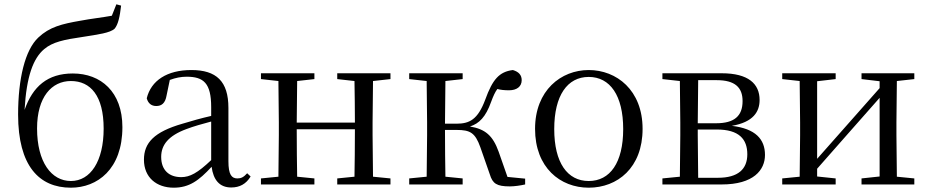

<svg xmlns="http://www.w3.org/2000/svg" viewBox="-20 -856 4308 891"><path d="M309 -16C219 -16 152 -103 152 -260C152 -406 220 -480 309 -480C400 -480 461 -412 461 -259C461 -108 400 -16 309 -16ZM309 15C431 15 548 -70 548 -266C548 -430 448 -515 318 -515C201 -515 132 -455 94 -346C103 -504 135 -586 185 -628C224 -661 276 -672 366 -685C435 -696 491 -703 512 -723C528 -742 536 -778 542 -830L520 -836L499 -783C456 -775 401 -769 354 -760C267 -745 210 -731 158 -682C96 -624 64 -490 64 -324C64 -87 161 15 309 15Z M1053 14C1092 14 1122 -2 1143 -37L1127 -52C1111 -34 1099 -28 1082 -28C1055 -28 1040 -45 1040 -108V-355C1040 -479 984 -531 868 -531C755 -531 681 -482 661 -400C667 -377 682 -364 705 -364C730 -364 747 -377 753 -413L768 -485C795 -495 820 -500 846 -500C925 -500 960 -470 960 -359V-318C916 -308 869 -295 827 -282C695 -244 648 -193 648 -115C648 -32 707 15 786 15C858 15 903 -18 962 -82C970 -22 998 14 1053 14ZM960 -113C897 -53 861 -34 821 -34C765 -34 728 -66 728 -128C728 -183 761 -226 845 -257C879 -270 919 -281 960 -292Z M1545 -489 1625 -480C1626 -426 1627 -346 1627 -287H1357L1359 -480L1439 -489V-516H1191V-489L1272 -480L1274 -288V-229L1272 -36L1191 -28V0H1439V-28L1359 -36C1358 -92 1357 -177 1357 -256H1627C1627 -177 1626 -92 1625 -36L1545 -28V0H1792V-28L1711 -36L1709 -229V-288L1711 -480L1792 -489V-516H1545Z M2253 -47C2266 -4 2285 9 2346 9C2367 9 2395 5 2417 0V-27L2335 -35L2294 -152C2267 -227 2232 -257 2161 -269C2204 -283 2234 -313 2259 -383C2269 -410 2277 -428 2288 -443C2303 -439 2320 -437 2342 -437C2378 -437 2401 -454 2401 -484C2401 -508 2387 -523 2360 -531C2297 -523 2266 -488 2232 -394C2197 -300 2158 -282 2098 -282H2045L2047 -480L2127 -489V-516H1879V-489L1960 -480L1962 -288V-229L1960 -36L1879 -28V0H2127V-28L2047 -36C2046 -92 2045 -176 2045 -253H2099C2162 -253 2185 -240 2209 -173Z M2712 15C2845 15 2962 -77 2962 -258C2962 -438 2841 -531 2712 -531C2584 -531 2463 -437 2463 -258C2463 -78 2580 15 2712 15ZM2712 -16C2613 -16 2552 -101 2552 -257C2552 -413 2613 -499 2712 -499C2811 -499 2872 -413 2872 -257C2872 -101 2811 -16 2712 -16Z M3134 0H3329C3477 0 3530 -67 3530 -137C3530 -210 3486 -259 3376 -272C3476 -289 3505 -338 3505 -392C3505 -467 3453 -516 3329 -516H3054V-489L3135 -480L3137 -288V-229L3135 -36L3054 -28V0ZM3220 -484H3306C3391 -484 3426 -450 3426 -387C3426 -317 3387 -284 3303 -284H3218ZM3218 -255H3306C3410 -255 3448 -210 3448 -140C3448 -71 3405 -31 3312 -31H3220L3218 -229Z M3978 -489 4062 -479V-447L3902 -266L3772 -119V-479L3858 -489V-516H3610V-489L3691 -480L3693 -288V-229L3691 -36L3610 -28V0H3858V-28L3772 -37V-73L3927 -249L4062 -402V-37L3978 -28V0H4223V-28L4142 -36L4140 -229V-288L4142 -480L4223 -489V-516H3978Z"/></svg>

Font: Source Han Serif KR
Style: Regular
Weight: 400
Designer: Ryoko NISHIZUKA 西塚涼子 (kana & ideographs); Frank Grießhammer (Latin, Greek & Cyrillic); Wenlong ZHANG 张文龙 (bopomofo); San
Foundry: Adobe
Version: Version 2.001;hotconv 1.1.0;makeotfexe 2.6.0